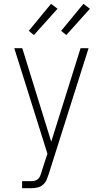

<svg xmlns="http://www.w3.org/2000/svg" viewBox="-20 -773 540 1008"><path d="M96 215V178H143Q153 178 163.5 175.5Q174 173 181 165.5Q188 158 192 148Q196 138 199 128V126L229 34L55 -520H97L249 -29L403 -520H445L237 137Q232 153 225.5 169Q219 185 206 196.5Q193 208 176.5 211.5Q160 215 143 215ZM328 -589 301 -611 418 -753 452 -727ZM158 -589 131 -611 248 -753 282 -727Z"/></svg>

Font: Iosevka SS18 Extralight
Style: Regular
Weight: 200
Monospace: yes
Designer: Belleve Invis
Foundry: Belleve Invis
Version: Version 25.1.1; ttfautohint (v1.8.4)